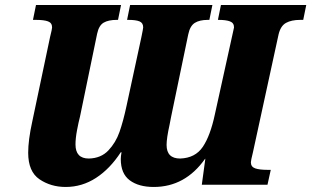

<svg xmlns="http://www.w3.org/2000/svg" viewBox="-20 -734 1237 763"><path d="M92 -127Q92 -177 108 -250L179 -587Q187 -619 187 -625Q187 -643 171 -649Q155 -655 123 -655H111L123 -714H461L449 -655H444Q411 -655 392 -644Q373 -633 366 -600L298 -271Q292 -248 286 -216Q280 -184 280 -160Q280 -104 333 -104Q381 -105 410.5 -136Q440 -167 455 -210Q470 -253 483 -314L542 -587Q549 -621 549 -625Q549 -643 534.5 -649Q520 -655 490 -655H485L497 -714H824L812 -655H806Q773 -655 754 -643Q735 -631 728 -597L660 -270L654 -239Q642 -185 642 -158Q642 -104 696 -104Q756 -106 786 -150.5Q816 -195 834 -280L903 -593Q910 -623 910 -625Q910 -643 894 -649Q878 -655 849 -655H846L858 -714H1197L1185 -655H1173Q1138 -655 1116.5 -643Q1095 -631 1087 -597L985 -128Q977 -96 977 -89Q977 -71 994 -65Q1011 -59 1044 -59H1056L1043 0H782L796 -103H795Q716 9 591 9Q531 9 495.5 -17.5Q460 -44 460 -102Q460 -113 463 -129H460Q417 -63 361.5 -27Q306 9 241 9Q182 9 137 -21.5Q92 -52 92 -127Z"/></svg>

Font: Noto Serif NarrowBlack
Style: Italic
Weight: 900
Width: 4
Italic angle: -12°
Designer: Monotype Design Team
Foundry: Monotype Imaging Inc.
Version: Version 1.001